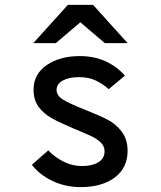

<svg xmlns="http://www.w3.org/2000/svg" viewBox="-20 -752 656 784"><path d="M110 -79 177 -138Q201 -112 237.5 -93Q274 -74 316 -74Q356 -74 381.5 -89.5Q407 -105 407 -134Q407 -155 391.5 -170Q376 -185 354 -195.5Q332 -206 281 -227Q224 -251 191 -269.5Q158 -288 137.5 -316Q117 -344 117 -386Q117 -449 170.5 -486Q224 -523 306 -523Q365 -523 411.5 -501.5Q458 -480 490 -443L424 -388Q399 -410 370.5 -423.5Q342 -437 302 -437Q261 -437 236 -423Q211 -409 211 -385Q211 -361 238.5 -344.5Q266 -328 327 -304Q385 -281 419 -263.5Q453 -246 477 -214.5Q501 -183 501 -136Q501 -67 449 -27.5Q397 12 309 12Q248 12 195.5 -12.5Q143 -37 110 -79ZM308 -661 208 -576H116L257 -732H360L501 -576H408Z"/></svg>

Font: Overpass Mono Light
Style: Bold
Weight: 600
Monospace: yes
Designer: Delve Withrington, Dave Bailey
Foundry: Delve Fonts
Version: Version 1.000;DELV;Overpass